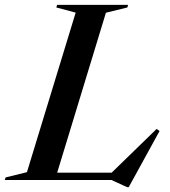

<svg xmlns="http://www.w3.org/2000/svg" viewBox="-62 -735 696 784"><path d="M370.5 -683 171.5 -30H394L577.5 -208.5L589.5 -200L463.5 29.5H457.5L393 0H-42.5L-39 -10.5L48 -32L247 -683.5L168 -704.5L171 -715H461L458 -704.5Z"/></svg>

Font: Newsreader Display Medium
Style: Italic
Weight: 500
Italic angle: -17°
Designer: Hugues Gentile
Foundry: Production Type
Version: Version 1.001